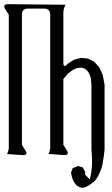

<svg xmlns="http://www.w3.org/2000/svg" viewBox="-21 -774 541 928"><path d="M377 133.8 363.3 130.9 349.6 123 339.8 110.4 332 96.7 326.2 80.1 322.3 60.5 330.1 39.1 356.4 28.3 378.9 35.2 390.6 56.6V70.3L413.1 92.8L416 80.1L418.9 66.4L420.9 51.8L422.9 34.2L423.8 16.6V-3.9L422.9 -26.4L420.9 -50.8V-364.3L418 -396.5L410.2 -418.9L399.4 -433.6L386.7 -443.4L371.1 -447.3L351.6 -445.3L330.1 -435.5L306.6 -418L285.2 -391.6V-74.2L300.8 -48.8Q317.4 -24.4 288.1 -24.4L212.9 -30.3Q221.7 -44.9 221.7 -61.5V-703.1Q221.7 -732.4 192.4 -732.4H113.3Q85 -732.4 85 -704.1V-74.2L100.6 -47.9Q118.2 -24.4 88.9 -24.4L12.7 -29.3Q21.5 -44.9 21.5 -62.5V-703.1L4.9 -728.5Q-10.7 -753.9 18.6 -753.9L295.9 -751Q285.2 -732.4 285.2 -710.9V-470.7Q285.2 -441.4 307.6 -466.8L336.9 -485.4L370.1 -494.1L403.3 -491.2L434.6 -475.6L459 -448.2L475.6 -411.1L484.4 -365.2V-50.8L481.4 -24.4L477.5 1L473.6 23.4L467.8 43.9L460 62.5L452.1 79.1L442.4 93.8L431.6 105.5L419.9 114.3L405.3 124L390.6 130.9Z"/></svg>

Font: B2 Hana
Style: Regular
Weight: 500
Version: 2020-08-05; (max)